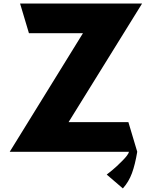

<svg xmlns="http://www.w3.org/2000/svg" viewBox="-20 -845 844 1069"><path d="M34.2 0 441.9 -660.2H141.1L91.8 -825.2H771L361.8 -165H694.8L744.1 0Q732.4 70.8 714.8 118.9Q697.3 167 664.1 204.1L574.2 127Q587.4 116.7 606.9 100.8Q626.5 85 660.6 50.8Q694.8 16.6 698.2 0Z"/></svg>

Font: Hussar Preview
Style: Bold
Weight: 700
Foundry: Cannot Into Space Fonts, PlusOne Fonts
Version: Version 2.29RC2 "Millennial"